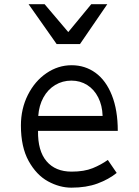

<svg xmlns="http://www.w3.org/2000/svg" viewBox="-20 -858 640 886"><path d="M76.5 -279Q76.5 -356 108.5 -419.8Q140.5 -483.5 194.2 -520.2Q248 -557 310.5 -557Q372.5 -557 420.8 -522Q469 -487 496.2 -418.5Q523.5 -350 523.5 -254H155.5Q154 -162 194.8 -114Q235.5 -66 310.5 -66Q368.5 -66 407.8 -82Q447 -98 477.5 -120L518.5 -60Q482 -30.5 430.2 -11.2Q378.5 8 309.5 8Q255 8 201.5 -21.2Q148 -50.5 112.2 -115Q76.5 -179.5 76.5 -279ZM309.5 -486Q268.5 -486 234.8 -465.8Q201 -445.5 180.5 -408.5Q160 -371.5 156.5 -323H453.5Q452 -371.5 433.2 -408.5Q414.5 -445.5 382.2 -465.8Q350 -486 309.5 -486ZM112 -838.5H186L295 -710L401 -838.5H475L349 -654.5H241.5Z"/></svg>

Font: JuliaMono Light
Style: Regular
Weight: 300
Monospace: yes
Designer: cormullion
Foundry: corm
Version: Version 0.054; ttfautohint (v1.8.4)